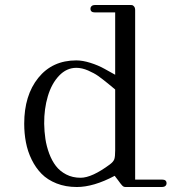

<svg xmlns="http://www.w3.org/2000/svg" viewBox="-20 -750 740 770"><path d="M286.1 -507.8Q311.5 -507.8 342.5 -498Q373.5 -488.3 398.9 -474.1L441.9 -450.2V-700.2H360.8Q342.8 -700.2 342.8 -714.8Q342.8 -721.7 347.7 -725.8Q352.5 -730 360.8 -730H501Q506.8 -730 510 -729.5Q513.2 -729 517.6 -724.1Q522 -719.2 522 -709V-29.8H629.9Q647.9 -29.8 647.9 -15.1Q647.9 -8.3 643.1 -4.2Q638.2 0 629.9 0H483.9Q479.5 0 476.6 -1.2Q473.6 -2.4 469.7 -6.3Q465.8 -10.3 463.1 -14.2Q460.4 -18.1 453.4 -27.3Q446.3 -36.6 439.9 -44.9Q355.5 0 288.1 0Q243.2 0 206.8 -14.4Q170.4 -28.8 146.7 -53Q123 -77.1 106.9 -110.1Q90.8 -143.1 84 -179Q77.1 -214.8 77.1 -253.9Q77.1 -367.7 133.5 -437.7Q189.9 -507.8 286.1 -507.8ZM157.2 -253.9Q157.7 -222.2 162.1 -192.9Q166.5 -163.6 177.2 -134.5Q188 -105.5 204.1 -84.5Q220.2 -63.5 245.6 -50.3Q271 -37.1 303.2 -37.1Q348.6 -37.1 420.9 -90.8Q435.1 -101.6 438.5 -111.8Q441.9 -122.1 441.9 -147V-391.1L413.1 -415Q388.2 -435.1 373 -445.8Q357.9 -456.5 333.3 -467.3Q308.6 -478 286.1 -478Q247.1 -478 217 -446.5Q187 -415 171.9 -364.3Q156.7 -313.5 157.2 -253.9Z"/></svg>

Font: Director Light
Style: Regular
Weight: 100
Designer: Ange Degheest & May Jolivet & Justine Herbel
Foundry: Velvetyne Type Foundry
Version: Version 1.000;FEAKit 1.0